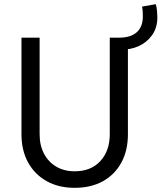

<svg xmlns="http://www.w3.org/2000/svg" viewBox="-20 -902 782 930"><path d="M341.8 7.8Q264.2 7.8 206.3 -24.4Q148.4 -56.6 116.2 -115Q84 -173.3 84 -252V-719.7H171.9V-252Q171.9 -198.2 193.1 -157.7Q214.4 -117.2 252.7 -94.7Q291 -72.3 341.8 -72.3Q420.4 -72.3 466.1 -121.8Q511.7 -171.4 511.7 -252V-719.7H599.6V-252Q599.6 -173.3 568.1 -115Q536.6 -56.6 478.8 -24.4Q420.9 7.8 341.8 7.8ZM564.5 -662.1 562.5 -719.7Q615.2 -720.7 643.6 -747.1Q671.9 -773.4 671.9 -822.3Q671.9 -835 671.1 -847.4Q670.4 -859.9 668 -870.1L734.4 -881.8Q738.8 -868.7 740.5 -849.4Q742.2 -830.1 742.2 -818.4Q742.2 -767.6 716.8 -731.9Q691.4 -696.3 650.9 -678.2Q610.4 -660.2 564.5 -662.1Z"/></svg>

Font: Reddit Sans
Style: Regular
Weight: 400
Designer: Stephen Hutchings
Foundry: Reddit
Version: Version 1.014